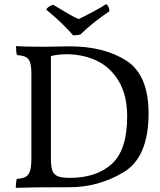

<svg xmlns="http://www.w3.org/2000/svg" viewBox="-20 -901 770 924"><path d="M695 -355Q695 -144 574.5 -72Q454 0 315 0Q131 0 56 3Q56 -26 61 -40Q89 -42 103.5 -50Q118 -58 124.5 -78.5Q131 -99 131 -138V-549Q131 -599 116.5 -616.5Q102 -634 62 -636Q57 -650 57 -679Q103 -676 197 -676L256 -677Q276 -678 315 -678Q480 -678 587.5 -609.5Q695 -541 695 -355ZM592 -340Q592 -443 551.5 -510.5Q511 -578 445 -609Q379 -640 299 -640Q281 -640 259.5 -637.5Q238 -635 225 -631V-138Q225 -99 232 -80Q239 -61 258 -53Q277 -45 315 -45Q445 -45 518.5 -112.5Q592 -180 592 -340ZM202 -855Q213 -872 236 -878L260 -864Q319 -827 358 -809Q380 -819 425 -843Q470 -867 491 -881Q504 -874 507 -847Q472 -824 434 -794Q396 -764 367 -735Q352 -731 332 -731Q278 -793 202 -855Z"/></svg>

Font: Vollkorn SC
Style: Regular
Weight: 400
Designer: Friedrich Althausen
Foundry: Friedrich Althausen
Version: Version 4.015